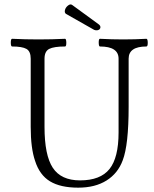

<svg xmlns="http://www.w3.org/2000/svg" viewBox="-20 -843 701 876"><path d="M409.2 -707 280.8 -779.8Q273.4 -785.6 276.4 -797.4Q279.3 -809.1 290.5 -817.9Q301.8 -826.7 310.1 -819.8L429.2 -732.9Q439.5 -725.6 438 -717Q436.5 -708.5 427.7 -705.8Q418.9 -703.1 409.2 -707ZM336.9 13.2Q255.9 13.2 208.3 -15.6Q160.6 -44.4 140.1 -108.9Q120.1 -166.5 120.1 -264.2V-575.2Q120.1 -608.9 100.6 -619.9Q81.1 -630.9 35.2 -630.9Q29.3 -630.9 29.3 -648.4Q29.3 -666 35.2 -666Q95.2 -663.1 155.8 -663.1Q216.8 -663.1 276.9 -666Q282.2 -666 282.5 -648.4Q282.7 -630.9 276.9 -630.9Q226.1 -630.9 204.6 -619.9Q183.1 -608.9 183.1 -575.2V-264.2Q183.1 -134.8 220.9 -77.4Q258.8 -20 345.2 -20Q438 -20 479.5 -71.8Q521 -123.5 521 -238.8V-575.2Q521 -630.9 436 -630.9Q430.7 -630.9 430.4 -648.4Q430.2 -666 436 -666Q490.2 -663.1 542 -663.1Q595.2 -663.1 647.9 -666Q653.8 -666 654.1 -648.4Q654.3 -630.9 647.9 -630.9Q566.9 -630.9 566.9 -575.2V-356Q566.9 -182.1 540 -111.8Q518.1 -52.2 466.1 -19.5Q414.1 13.2 336.9 13.2Z"/></svg>

Font: Junicode SmCond Light
Style: Regular
Weight: 300
Width: 4
Designer: Peter S. Baker
Version: Version 2.206